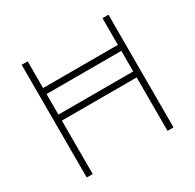

<svg xmlns="http://www.w3.org/2000/svg" viewBox="-152 -862 1043 1027"><g transform="rotate(-30 370.0 -348.0)"><path d="M638 -696V0H601V-330H139V0H102V-696H139V-531H601V-696ZM601 -367V-494H139V-367Z"/></g></svg>

Font: Major Mono Display
Style: Regular
Weight: 400
Designer: Emre Parlak
Foundry: Emre Parlak
Version: Version 2.000; ttfautohint (v1.8) -l 8 -r 50 -G 200 -x 14 -D